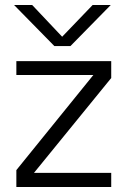

<svg xmlns="http://www.w3.org/2000/svg" viewBox="-20 -743 507 763"><path d="M260 -560H196L36 -723H108L227 -597L348 -723H420ZM45 -500H422V-433L115 -56H422V0H45V-67L351 -445H45Z"/></svg>

Font: Overused Grotesk Book
Style: Regular
Weight: 350
Version: Version 0.003